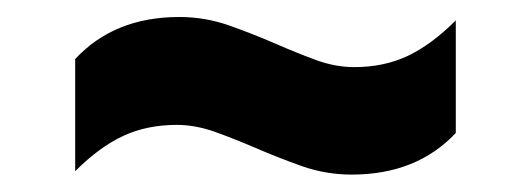

<svg xmlns="http://www.w3.org/2000/svg" viewBox="-20 -492 625 226"><path d="M394 -286.5Q363.5 -286.5 335.2 -296.5Q307 -306.5 280.5 -318Q256 -328.5 233 -336.8Q210 -345 188 -345Q153 -345 125 -332Q97 -319 68.5 -290.5V-422.5Q114.5 -472 191 -472Q221.5 -472 249.8 -462Q278 -452 304.5 -440.5Q328.5 -430 351.5 -421.5Q374.5 -413 397 -413Q432 -413 460 -426.2Q488 -439.5 516.5 -468V-335.5Q470.5 -286.5 394 -286.5Z"/></svg>

Font: Encode Sans Exp
Style: Bold
Weight: 700
Width: 7
Designer: Multiple Designers
Foundry: Impallari Type
Version: Version 3.002; ttfautohint (v1.8.3) -l 8 -r 50 -G 200 -x 14 